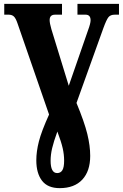

<svg xmlns="http://www.w3.org/2000/svg" viewBox="-20 -734 636 994"><path d="M168 96Q168 50 181.5 -2.5Q195 -55 234 -141L71 -612Q62 -639 52 -648.5Q42 -658 25 -658H2V-714H301V-658H265Q237 -658 237 -630Q237 -614 246 -583L336 -290L436 -578Q449 -613 449 -629Q449 -658 423 -658H381V-714H596V-658H574Q552 -658 541.5 -645Q531 -632 515 -588L376 -201Q417 -102 432 -40.5Q447 21 447 73Q447 152 406 196Q365 240 289 240Q227 240 197.5 201.5Q168 163 168 96ZM312 98Q312 66 304.5 33Q297 0 277 -53Q258 -1 250 33Q242 67 242 98Q242 162 276 162Q294 162 303 147Q312 132 312 98Z"/></svg>

Font: Noto Serif CondBlack
Style: Regular
Weight: 900
Width: 3
Designer: Monotype Design Team
Foundry: Monotype Imaging Inc.
Version: Version 1.001